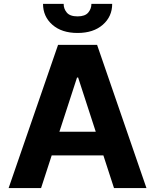

<svg xmlns="http://www.w3.org/2000/svg" viewBox="-20 -955 788 975"><path d="M188.6 0H23.8L274.9 -727.3H473L723.7 0H558.9L505 -165.8H242.5ZM281.6 -285.9H466.3L376.8 -561.1H371.1ZM444.2 -935.4H549.7Q549.7 -871.1 502.1 -829.4Q454.5 -787.6 373.9 -787.6Q293.3 -787.6 245.9 -829.4Q198.5 -871.1 198.5 -935.4H303.3Q302.9 -910.9 319.1 -891.3Q335.2 -871.8 373.9 -871.8Q411.9 -871.8 428.1 -891.2Q444.2 -910.5 444.2 -935.4Z"/></svg>

Font: Inter UI
Style: Bold
Weight: 700
Designer: Rasmus Andersson
Foundry: rsms
Version: 3.2;8d6f07862